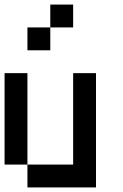

<svg xmlns="http://www.w3.org/2000/svg" viewBox="-20 -920 540 840"><path d="M0 -200V-600H100V-200ZM100 -200H300V-600H400V-100H100ZM100 -700V-800H200V-700ZM200 -800V-900H300V-800Z"/></svg>

Font: GalmuriMono9 Regular
Style: Regular
Weight: 400
Designer: Lee Minseo (quiple)
Version: Version 2.399;hotconv 1.1.1;makeotfexe 2.6.0 DEVELOPMENT